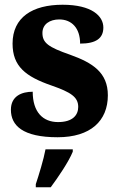

<svg xmlns="http://www.w3.org/2000/svg" viewBox="-20 -569 503 810"><path d="M223 10C362 10 435 -59 435 -167C435 -263 371 -304 276 -338C184 -370 159 -388 159 -430C159 -467 190 -487 230 -487C282 -487 318 -451 318 -385C386 -385 416 -408 416 -453C416 -501 368 -549 244 -549C117 -549 33 -496 33 -385C33 -289 88 -246 198 -208C278 -180 310 -160 310 -118C310 -83 286 -54 225 -54C161 -54 118 -96 118 -182C72 -182 26 -164 26 -106C26 -40 75 10 223 10ZM131 208V221H194C226 178 270 113 287 71V61H172C164 104 144 169 131 208Z"/></svg>

Font: Noto Serif Bengali SemiCondensed ExtraBold
Style: Regular
Weight: 800
Width: 4
Designer: Juan Bruce, Universal Thirst, Indian Type Foundry and the Monotype Design Team.
Foundry: Monotype Imaging Inc.
Version: Version 2.003